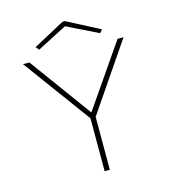

<svg xmlns="http://www.w3.org/2000/svg" viewBox="-114 -869 854 961"><g transform="rotate(-15 312.5 -388.5)"><path d="M150 -672 305 -752 466 -673 480 -689 311 -777H299L136 -689ZM309 0H336V-274L574 -623H543L321 -301L86 -623H53L309 -274Z"/></g></svg>

Font: Inconsolata Expanded ExtraLight
Style: Regular
Weight: 200
Width: 7
Monospace: yes
Designer: Raph Levien, Cyreal, Brenton Simpson
Foundry: Raph Levien, Cyreal, Google
Version: Version 3.100